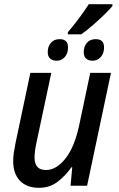

<svg xmlns="http://www.w3.org/2000/svg" viewBox="-20 -887 567 917"><path d="M304 -733Q332 -766 357.5 -800Q383 -834 404 -867H517V-858Q502 -840 475.5 -814.5Q449 -789 420 -764Q391 -739 368 -723H304ZM251 -597Q232 -597 220 -607Q208 -617 208 -638Q208 -665 223 -682.5Q238 -700 265 -700Q305 -700 305 -661Q305 -632 289.5 -614.5Q274 -597 251 -597ZM422 -597Q403 -597 391.5 -607Q380 -617 380 -638Q380 -665 395 -682.5Q410 -700 437 -700Q477 -700 477 -661Q477 -632 461 -614.5Q445 -597 422 -597ZM166 10Q108 10 75.5 -23.5Q43 -57 43 -118Q43 -138 46.5 -161Q50 -184 55 -208L125 -539H225L154 -205Q145 -162 145 -134Q145 -106 158 -90.5Q171 -75 200 -75Q248 -75 291.5 -128.5Q335 -182 358 -288L411 -539H510L396 0H317L325 -88H321Q294 -49 256 -19.5Q218 10 166 10Z"/></svg>

Font: Noto Sans SemiCondensed Medium
Style: Italic
Weight: 500
Width: 4
Italic angle: -12°
Designer: Monotype Design Team
Foundry: Monotype Imaging Inc.
Version: Version 2.013; ttfautohint (v1.8.4.7-5d5b)